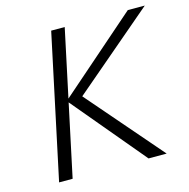

<svg xmlns="http://www.w3.org/2000/svg" viewBox="-99 -754 836 850"><g transform="rotate(-15 319.0 -329.0)"><path d="M479 0 195 -339 560 -658H638L246 -324L255 -355L562 0ZM69 0 209 -658H271L131 0Z"/></g></svg>

Font: Ysabeau Infant Light
Style: Italic
Weight: 300
Italic angle: -12°
Designer: Christian Thalmann (Catharsis Fonts)
Version: Version 2.001;gftools[0.9.30]; featfreeze: ss01,ss02,lnum